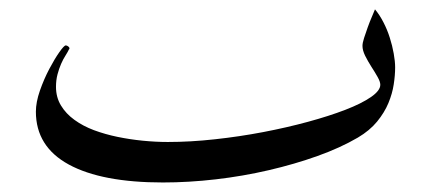

<svg xmlns="http://www.w3.org/2000/svg" viewBox="-20 -360 911 405"><path d="M813.5 -217.8Q813.5 -201.2 810.5 -181.9Q807.6 -162.6 799.3 -142.6Q791 -122.6 775.4 -103.5Q759.8 -84.5 734.9 -69.8Q698.2 -48.3 649.9 -31Q601.6 -13.7 546.9 -1Q492.2 11.7 435.1 18.3Q377.9 24.9 323.7 24.9Q194.8 24.9 125.2 -12.9Q55.7 -50.8 55.7 -124.5Q55.7 -144.5 64.2 -168.9Q72.8 -193.4 84 -214.6Q95.2 -235.8 105.2 -250Q115.2 -264.2 118.7 -264.2Q121.1 -264.2 123.8 -262.2Q126.5 -260.3 126.5 -257.8Q126.5 -256.3 125.5 -255.9Q123 -250.5 118.2 -242.9Q113.3 -235.4 108.9 -225.3Q104.5 -215.3 101.3 -203.1Q98.1 -190.9 98.1 -176.8Q98.1 -154.8 108.6 -137.5Q119.1 -120.1 137 -107.2Q154.8 -94.2 178.2 -85.4Q201.7 -76.7 227.8 -71.3Q253.9 -65.9 281.2 -63.2Q308.6 -60.5 334 -60.5Q381.8 -60.5 433.3 -66.2Q484.9 -71.8 534.7 -81.3Q584.5 -90.8 629.4 -103Q674.3 -115.2 708.5 -128.4Q742.7 -141.6 762.5 -155.3Q782.2 -168.9 782.2 -181.2Q782.2 -187.5 776.6 -197.5Q771 -207.5 763.4 -219.2Q755.9 -231 750.2 -242.4Q744.6 -253.9 744.6 -263.2Q744.6 -269.5 748 -280Q751.5 -290.5 755.6 -302.2Q759.8 -314 764.4 -324.5Q769 -335 771 -340.3Q780.8 -328.6 788.8 -313Q796.9 -297.4 802.2 -280.5Q807.6 -263.7 810.5 -247.1Q813.5 -230.5 813.5 -217.8Z"/></svg>

Font: Accordance
Style: Italic
Weight: 400
Italic angle: -11°
Version: Version 1.2 (build January 31, 2020) Miklal Software Solutio